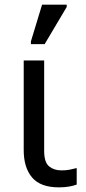

<svg xmlns="http://www.w3.org/2000/svg" viewBox="-20 -796 372 826"><path d="M233 10Q154 10 118 -32.5Q82 -75 82 -150V-536H170V-147Q170 -98 191 -80.5Q212 -63 244 -63Q264 -63 279.5 -66Q295 -69 310 -73V-2Q297 3 278 6.5Q259 10 233 10ZM113 -606V-618L161 -776H267V-766L172 -606Z"/></svg>

Font: Noto Sans Historical
Style: Regular
Weight: 400
Designer: Monotype Design Team
Foundry: Monotype Imaging Inc.
Version: Version 2.013; ttfautohint (v1.8.4.7-5d5b)